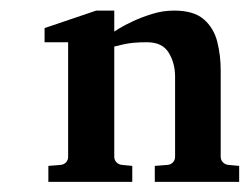

<svg xmlns="http://www.w3.org/2000/svg" viewBox="-20 -350 481 370"><path d="M440.9 0.5H278.3V-30.3L302.7 -32.2Q309.1 -32.7 313.2 -37.1Q317.4 -41.5 317.4 -47.9V-202.6Q317.4 -228 305.2 -248.3Q293 -268.6 263.2 -268.6Q235.8 -268.6 218.3 -264.6L200.2 -260.3V-47.9Q200.2 -41.5 204.6 -37.1Q209 -32.7 215.3 -32.2L234.9 -30.3V0.5H73.2V-30.3L96.7 -32.2Q103 -32.7 107.2 -37.1Q111.3 -41.5 111.3 -47.9V-268.6H65.9V-295.9L165.5 -329.6H200.2V-289.1L210 -295.4Q219.7 -301.3 236.3 -309.1Q252.9 -316.9 273.4 -323.2Q293.9 -329.6 315.4 -329.6Q353.5 -329.6 372.8 -312.7Q392.1 -295.9 398.7 -269.5Q405.3 -243.2 405.3 -214.8V-47.9Q405.3 -41.5 409.7 -37.1Q414.1 -32.7 420.4 -32.2L440.9 -30.3Z"/></svg>

Font: MANDARAM
Style: Book
Weight: 400
Designer: CLT@C-DIT
Version: Version 1.28